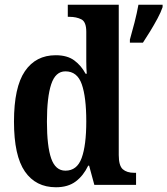

<svg xmlns="http://www.w3.org/2000/svg" viewBox="-20 -780 706 810"><path d="M216 10Q131 10 85 -56.5Q39 -123 39 -267Q39 -412 85 -479.5Q131 -547 215 -547Q264 -547 293.5 -525Q323 -503 341 -469H346Q344 -492 344 -521.5Q344 -551 344 -580V-646Q344 -688 323 -698.5Q302 -709 273 -709H266V-760H481V-126Q481 -81 498 -66Q515 -51 546 -51H554V0H378L356 -81H352Q332 -39 299.5 -14.5Q267 10 216 10ZM256 -60Q305 -60 324.5 -113.5Q344 -167 344 -268Q344 -370 325 -424.5Q306 -479 256 -479Q214 -479 196 -424.5Q178 -370 178 -267Q178 -163 196 -111.5Q214 -60 256 -60ZM528 -613Q537 -644 547.5 -685Q558 -726 564 -760H666V-750Q659 -729 644.5 -702Q630 -675 613.5 -648Q597 -621 583 -600H528Z"/></svg>

Font: Noto Serif Khmer Condensed
Style: Bold
Weight: 700
Width: 3
Designer: Danh Hong and the Monotype Design Team
Foundry: Monotype Imaging Inc.
Version: Version 2.004; ttfautohint (v1.8.4.7-5d5b)